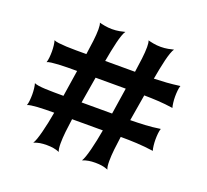

<svg xmlns="http://www.w3.org/2000/svg" viewBox="-121 -850 1074 996"><g transform="rotate(20 416.0 -351.5)"><path d="M156.2 0Q162.1 -8.3 168.7 -27.3Q175.3 -46.4 181.6 -71.3Q188 -96.2 194.1 -125.2Q200.2 -154.3 205.1 -183.1Q180.2 -183.1 157 -182.6Q133.8 -182.1 114.3 -180.9Q94.7 -179.7 80.3 -177.5Q65.9 -175.3 58.6 -171.9Q62.5 -182.1 64.2 -199.2Q65.9 -216.3 65.9 -232.9Q65.9 -248.5 64 -265.6Q62 -282.7 58.6 -293Q65.9 -289.1 82.3 -286.6Q98.6 -284.2 120.4 -283.2Q142.1 -282.2 168 -282Q193.8 -281.7 220.2 -281.7L242.7 -427.2Q215.8 -427.2 189.7 -427Q163.6 -426.8 141.4 -425.5Q119.1 -424.3 102.5 -422.1Q85.9 -419.9 78.1 -416Q82 -426.3 83.7 -443.4Q85.4 -460.4 85.4 -477.1Q85.4 -492.7 83.5 -509.8Q81.5 -526.9 78.1 -537.1Q86.4 -532.7 104.7 -530.5Q123 -528.3 147.5 -527.1Q171.9 -525.9 200.4 -525.9Q229 -525.9 257.8 -525.9Q263.7 -564.9 268.3 -602.5Q272.9 -640.1 272.9 -667.5Q272.9 -679.7 271.7 -688.7Q270.5 -697.8 268.1 -703.1Q272.9 -701.7 280.5 -700Q288.1 -698.2 297.6 -696.5Q307.1 -694.8 317.6 -693.8Q328.1 -692.9 338.4 -692.9Q358.9 -692.9 378.7 -696.5Q398.4 -700.2 408.7 -703.1Q402.3 -694.8 396 -676.8Q389.6 -658.7 383.8 -634.5Q377.9 -610.4 372.3 -582.3Q366.7 -554.2 361.8 -525.9H526.4Q532.2 -564.9 536.9 -602.5Q541.5 -640.1 541.5 -667.5Q541.5 -679.7 540.3 -688.7Q539.1 -697.8 536.6 -703.1Q541.5 -701.7 549.1 -700Q556.6 -698.2 566.2 -696.5Q575.7 -694.8 586.2 -693.8Q596.7 -692.9 606.9 -692.9Q627.4 -692.9 647.2 -696.5Q667 -700.2 677.2 -703.1Q670.9 -694.8 664.6 -676.8Q658.2 -658.7 652.3 -634.5Q646.5 -610.4 640.9 -582.3Q635.3 -554.2 630.4 -525.9Q665.5 -526.9 699.5 -529.3Q733.4 -531.7 772.9 -537.1Q769 -526.9 767.3 -509.8Q765.6 -492.7 765.6 -476.1Q765.6 -460.4 767.6 -443.4Q769.5 -426.3 772.9 -416Q729.5 -422.4 691.2 -424.6Q652.8 -426.8 613.3 -427.2L588.9 -281.7Q629.9 -282.2 669.2 -284.2Q708.5 -286.1 753.4 -293Q749.5 -282.7 747.8 -265.6Q746.1 -248.5 746.1 -231.9Q746.1 -216.3 748 -199.2Q750 -182.1 753.4 -171.9Q704.6 -178.7 661.1 -180.9Q617.7 -183.1 572.3 -183.1Q566.9 -146.5 563 -109.9Q559.1 -73.2 559.1 -45.4Q559.1 -29.8 560.5 -18.1Q562 -6.3 565.4 0Q548.3 -6.8 532 -9.5Q515.6 -12.2 495.1 -12.2Q474.6 -12.2 458.5 -9.5Q442.4 -6.8 424.8 0Q430.7 -8.3 437.3 -27.3Q443.8 -46.4 450.2 -71.3Q456.5 -96.2 462.6 -125.2Q468.8 -154.3 473.6 -183.1H303.7Q298.3 -146.5 294.4 -109.9Q290.5 -73.2 290.5 -45.4Q290.5 -29.8 292 -18.1Q293.5 -6.3 296.9 0Q279.8 -6.8 263.4 -9.5Q247.1 -12.2 226.6 -12.2Q206.1 -12.2 189.9 -9.5Q173.8 -6.8 156.2 0ZM488.8 -281.7 511.2 -427.2H344.7L320.3 -281.7Z"/></g></svg>

Font: Arbutus
Style: Regular
Weight: 400
Designer: Karolina Lach
Foundry: Sorkin Type Co.
Version: Version 1.003